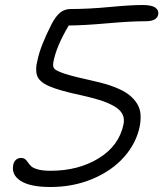

<svg xmlns="http://www.w3.org/2000/svg" viewBox="-20 -727 653 768"><path d="M182.1 21Q100.1 21 62.3 -3.7Q24.4 -28.3 33.2 -68.8Q35.6 -80.6 43.9 -87.9Q52.2 -95.2 64 -95.2Q74.7 -95.2 81.1 -89.8Q87.4 -84.5 92 -77.1Q96.7 -69.8 104.5 -62.3Q112.3 -54.7 131.8 -49.3Q151.4 -43.9 182.1 -43.9Q293.5 -43.9 375 -94Q456.5 -144 474.1 -230Q479 -253.4 469 -271.7Q459 -290 434.3 -303.5Q409.7 -316.9 380.6 -326.2Q351.6 -335.4 308.1 -345.2Q216.3 -364.7 176.5 -382.3Q136.7 -399.9 128.4 -424.6Q120.1 -449.2 129.9 -485.8Q141.1 -542 187 -631.8Q203.6 -663.1 221.2 -677Q238.8 -690.9 262.2 -690.9Q333.5 -690.9 418.7 -699Q503.9 -707 549.8 -707Q586.9 -707 601.6 -696.3Q616.2 -685.5 612.8 -668.9Q607.4 -642.1 563 -642.1Q503.4 -642.1 409.9 -633.8Q316.4 -625.5 254.9 -625Q205.1 -541 193.8 -480Q189.9 -461.9 196.8 -452.9Q203.6 -443.8 238 -432.4Q272.5 -420.9 355 -402.8Q404.3 -392.1 440.2 -377.9Q476.1 -363.8 497.1 -346.9Q518.1 -330.1 529.5 -310.3Q541 -290.5 542.2 -268.6Q543.5 -246.6 539.1 -222.2Q525.4 -154.8 476.8 -99.6Q428.2 -44.4 350.8 -11.7Q273.4 21 182.1 21Z"/></svg>

Font: Shantell Sans Bouncy
Style: Italic
Weight: 300
Italic angle: -11.31°
Designer: Stephen Nixon, Anya Danilova, Shantell Martin
Foundry: Arrow Type
Version: Version 1.006;[9816181b4]